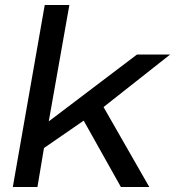

<svg xmlns="http://www.w3.org/2000/svg" viewBox="-20 -744 697 764"><path d="M31 0 158 -724H256L174 -261L525 -527H657L392 -318L574 0H461L313 -264L155 -155L129 0Z"/></svg>

Font: Archivo Expanded
Style: Italic
Weight: 400
Width: 7
Italic angle: -10°
Designer: Hector Gatti
Foundry: Omnibus-Type
Version: Version 2.001